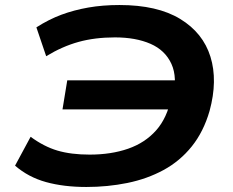

<svg xmlns="http://www.w3.org/2000/svg" viewBox="-20 -735 928 765"><path d="M324 10Q234 10 163.5 -9.5Q93 -29 40 -75L102 -190Q155 -151 209 -135Q263 -119 337 -119Q423 -119 490.5 -142.5Q558 -166 602 -215.5Q646 -265 662 -345L691 -299H229L248 -415H721L668 -343Q688 -426 663 -480.5Q638 -535 579.5 -560.5Q521 -586 438 -586Q358 -586 293 -568Q228 -550 164 -511L125 -626Q175 -658 225 -676.5Q275 -695 332 -705Q389 -715 456 -715Q607 -715 698 -659.5Q789 -604 818.5 -509Q848 -414 815 -293Q791 -210 744 -151.5Q697 -93 631.5 -57.5Q566 -22 487.5 -6Q409 10 324 10Z"/></svg>

Font: Nunito Sans 7pt Expanded
Style: Bold Italic
Weight: 700
Width: 7
Italic angle: -9°
Designer: Vernon Adams
Foundry: Vernon Adams
Version: Version 3.101;gftools[0.9.27]